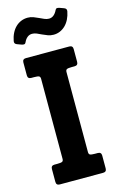

<svg xmlns="http://www.w3.org/2000/svg" viewBox="-135 -955 624 1010"><g transform="rotate(-15 177.0 -450.0)"><path d="M314 -19Q314 0 294.9 0H59.1Q40 0 40 -19V-88.9Q40 -107.9 59.1 -107.9H74.2Q94.2 -107.9 101.1 -111.3Q107.9 -114.7 107.9 -126V-562Q107.9 -573.2 101.1 -576.7Q94.2 -580.1 74.2 -580.1H59.1Q40 -580.1 40 -599.1V-668.9Q40 -688 59.1 -688H294.9Q314 -688 314 -668.9V-599.1Q314 -580.1 294.9 -580.1H279.8Q258.8 -580.1 252.4 -576.4Q246.1 -572.8 246.1 -562V-126Q246.1 -114.7 252.9 -111.3Q259.8 -107.9 279.8 -107.9H294.9Q314 -107.9 314 -88.9ZM333 -869.1Q328.6 -846.2 319.3 -827.6Q310.1 -809.1 296.9 -796.1Q283.7 -783.2 267.3 -776.1Q251 -769 232.4 -769Q215.8 -769 201.2 -774.4Q186.5 -779.8 173.3 -786.1Q160.2 -792.5 147.7 -797.9Q135.3 -803.2 123 -803.2Q107.9 -803.2 96.7 -793.9Q85.4 -784.7 78.1 -768.1Q75.2 -761.2 69.1 -760.5Q63 -759.8 56.2 -762.2L32.2 -771Q25.4 -773.4 22 -778.1Q18.6 -782.7 20 -791Q24.4 -814.5 33.7 -833Q43 -851.6 56.4 -864.5Q69.8 -877.4 86.7 -884.3Q103.5 -891.1 122.1 -891.1Q138.7 -891.1 152.8 -885.7Q167 -880.4 180.2 -874Q193.4 -867.7 205.8 -862.3Q218.3 -856.9 230.5 -856.9Q245.1 -856.9 256.3 -866.2Q267.6 -875.5 275.4 -892.1Q278.3 -898.9 284.4 -899.7Q290.5 -900.4 297.4 -897.9L321.3 -889.2Q328.1 -886.7 331.3 -882.1Q334.5 -877.4 333 -869.1Z"/></g></svg>

Font: New Telegraph
Style: Bold
Weight: 700
Designer: Frank Baranowski
Foundry: Frank Baranowski
Version: Version 3.001